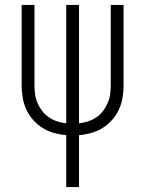

<svg xmlns="http://www.w3.org/2000/svg" viewBox="-20 -550 590 780"><path d="M249 210V-1Q224 -3 199 -10Q174 -17 152.5 -30.5Q131 -44 114 -63.5Q97 -83 86.5 -106Q76 -129 72 -154.5Q68 -180 68 -205V-530H120V-205Q120 -186 122.5 -167.5Q125 -149 132.5 -131.5Q140 -114 151.5 -99Q163 -84 178.5 -73.5Q194 -63 212 -57Q230 -51 249 -49V-530H301V-49Q320 -51 338 -57Q356 -63 371.5 -73.5Q387 -84 398.5 -99Q410 -114 417.5 -131.5Q425 -149 427.5 -167.5Q430 -186 430 -205V-530H482V-205Q482 -180 478 -154.5Q474 -129 463.5 -106Q453 -83 436 -63.5Q419 -44 397.5 -30.5Q376 -17 351 -10Q326 -3 301 -1V210Z"/></svg>

Font: Lode Dark Term
Style: Regular
Weight: 400
Monospace: yes
Designer: Belleve Invis
Foundry: Belleve Invis
Version: Version 29.2.0